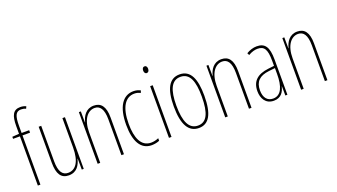

<svg xmlns="http://www.w3.org/2000/svg" viewBox="-65 -1298 3231 1840"><g transform="rotate(-20 1551.0 -377.5)"><path d="M183 -502V-527H106V-598C106 -701 123 -741 177 -741C193 -741 211 -738 226 -730L236 -752C222 -759 202 -765 178 -765C105 -765 80 -715 80 -605V-528L10 -523V-502H80V0H106V-502Z M548 -527H522V-228C522 -82 472 -15 396 -15C338 -15 306 -60 306 -167V-527H280V-159C280 -45 316 10 394 10C479 10 511 -54 525 -112H527L528 0H548Z M844 -537C764 -537 727 -474 713 -415H711L710 -527H690V0H716V-311C716 -445 775 -513 844 -513C898 -513 932 -471 932 -365V0H958V-375C958 -488 917 -537 844 -537Z M1239 10C1266 10 1297 4 1319 -6V-32C1294 -21 1267 -15 1242 -15C1141 -15 1100 -114 1100 -257C1100 -427 1157 -512 1249 -512C1271 -512 1292 -507 1310 -496L1320 -519C1299 -531 1275 -537 1248 -537C1140 -537 1074 -440 1074 -256C1074 -93 1126 10 1239 10Z M1431 -724C1411 -724 1405 -706 1405 -690C1405 -672 1413 -656 1430 -656C1446 -656 1456 -670 1456 -691C1456 -707 1450 -724 1431 -724ZM1443 -527H1417V0H1443Z M1874 -264C1874 -433 1832 -537 1719 -537C1613 -537 1563 -444 1563 -266C1563 -80 1617 10 1721 10C1823 10 1874 -77 1874 -264ZM1589 -266C1589 -424 1627 -512 1719 -512C1815 -512 1848 -418 1848 -265C1848 -94 1808 -15 1720 -15C1630 -15 1589 -102 1589 -266Z M2145 -537C2065 -537 2028 -474 2014 -415H2012L2011 -527H1991V0H2017V-311C2017 -445 2076 -513 2145 -513C2199 -513 2233 -471 2233 -365V0H2259V-375C2259 -488 2218 -537 2145 -537Z M2505 -537C2471 -537 2432 -525 2400 -505L2411 -483C2448 -505 2481 -512 2505 -512C2572 -512 2599 -475 2599 -355V-304L2538 -297C2428 -284 2366 -234 2366 -129C2366 -57 2401 10 2485 10C2561 10 2589 -43 2601 -93H2603L2604 0H2625V-358C2625 -489 2589 -537 2505 -537ZM2537 -274 2600 -281V-220C2600 -97 2569 -12 2485 -12C2427 -12 2392 -54 2392 -129C2392 -217 2438 -263 2537 -274Z M2919 -537C2839 -537 2802 -474 2788 -415H2786L2785 -527H2765V0H2791V-311C2791 -445 2850 -513 2919 -513C2973 -513 3007 -471 3007 -365V0H3033V-375C3033 -488 2992 -537 2919 -537Z"/></g></svg>

Font: Noto Sans Tamil ExtraCondensed Thin
Style: Regular
Weight: 100
Width: 2
Designer: Jelle Bosma - Monotype Design Team
Foundry: Monotype Imaging Inc.
Version: Version 2.004